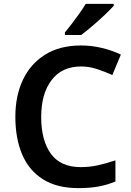

<svg xmlns="http://www.w3.org/2000/svg" viewBox="-20 -958 675 988"><path d="M397 -616Q299 -616 245.5 -546Q192 -476 192 -356Q192 -235 242 -166.5Q292 -98 396 -98Q441 -98 484 -107.5Q527 -117 574 -133V-24Q530 -6 485.5 2Q441 10 383 10Q273 10 201 -35.5Q129 -81 94 -163.5Q59 -246 59 -357Q59 -465 98 -547.5Q137 -630 212.5 -677Q288 -724 397 -724Q451 -724 503.5 -711.5Q556 -699 602 -677L558 -572Q520 -589 479.5 -602.5Q439 -616 397 -616ZM565 -928Q549 -910 518.5 -881Q488 -852 455 -824Q422 -796 398 -778H314V-791Q329 -809 349 -835Q369 -861 388.5 -888.5Q408 -916 421 -938H565Z"/></svg>

Font: Noto Sans Tamil SemiBold
Style: Regular
Weight: 600
Designer: Jelle Bosma - Monotype Design Team
Foundry: Monotype Imaging Inc.
Version: Version 2.004; ttfautohint (v1.8.4.7-5d5b)